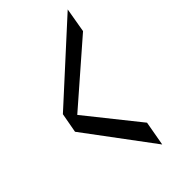

<svg xmlns="http://www.w3.org/2000/svg" viewBox="-164 -531 576 576"><g transform="rotate(-45 124.0 -242.5)"><path d="M162 0.5 4 -211.5 15.5 -274.5 248 -486.5 234.5 -408 44.5 -242.5 176 -78Z"/></g></svg>

Font: Anybody Condensed Regular
Style: Italic
Weight: 400
Width: 3
Italic angle: -10°
Designer: Tyler Finck
Foundry: Etcetera Type Company
Version: Version 1.010; ttfautohint (v1.8.3) -l 8 -r 50 -G 200 -x 14 